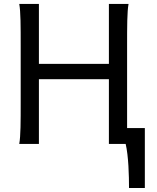

<svg xmlns="http://www.w3.org/2000/svg" viewBox="-20 -733 802 978"><path d="M627.4 -80.6V-500.5C627.4 -596.7 627.4 -673.8 634.8 -712.9H534.7V-407.7H178.2V-712.9H78.1C85.4 -673.8 85.4 -596.7 85.4 -500.5V-212.4C85.4 -116.2 85.4 -39.1 78.1 0H178.2V-329.6H534.7V0H620.1C634.8 62 637.2 163.1 637.2 224.6H717.8V-80.6Z"/></svg>

Font: Andika
Style: Regular
Weight: 400
Designer: Victor Gaultney, Annie Olsen, Julie Remington, Don Collingsworth, Eric Hays
Foundry: SIL International
Version: Version 1.000